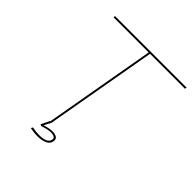

<svg xmlns="http://www.w3.org/2000/svg" viewBox="-210 -821 1078 1078"><g transform="rotate(45 329.0 -282.0)"><path d="M248 0 365 -664H86L87.5 -675H655.5L653.5 -664H376L259 0ZM257 110.5Q238.5 110.5 223.8 108.5Q209 106.5 197.5 104L204 93Q214.5 95.5 228.2 97.2Q242 99 259 99Q322 99 328.5 65.5Q331 53 321.2 47Q311.5 41 296 41Q282 41 264.8 45Q247.5 49 230.5 55L221 50L246 0H259L237 43Q247.5 38.5 265.2 34.8Q283 31 298 31Q317.5 31 330.2 38.8Q343 46.5 340.5 64.5Q337.5 89 313.2 99.8Q289 110.5 257 110.5Z"/></g></svg>

Font: Anybody ExtraExpanded Thin
Style: Italic
Weight: 100
Width: 8
Italic angle: -10°
Designer: Tyler Finck
Foundry: Etcetera Type Company
Version: Version 1.010; ttfautohint (v1.8.3) -l 8 -r 50 -G 200 -x 14 